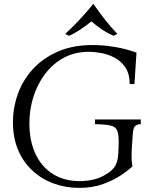

<svg xmlns="http://www.w3.org/2000/svg" viewBox="-20 -899 738 934"><path d="M364 15Q300 15 242 -6Q184 -27 139 -68Q94 -109 68.5 -168.5Q43 -228 43 -304Q43 -376 67.5 -443.5Q92 -511 141 -564Q190 -617 262.5 -648.5Q335 -680 431 -680Q480 -680 536 -671Q592 -662 644 -643L634 -490H611Q611 -538 591 -569Q571 -600 540 -617Q509 -634 475 -640.5Q441 -647 412 -647Q344 -647 290.5 -618Q237 -589 199.5 -539.5Q162 -490 142.5 -428Q123 -366 123 -300Q123 -212 153.5 -148.5Q184 -85 239 -51.5Q294 -18 367 -18Q435 -18 483 -43.5Q531 -69 544 -99Q551 -114 553.5 -132Q556 -150 557 -190Q559 -239 551.5 -260.5Q544 -282 519 -288Q494 -294 442 -295V-318H665V-295Q643 -294 635.5 -284Q628 -274 626 -248L622 -190Q620 -158 620 -136.5Q620 -115 624 -89Q606 -72 570 -47.5Q534 -23 482.5 -4Q431 15 364 15ZM532 -725Q478 -748 425 -795Q397 -773 369.5 -754.5Q342 -736 316 -725L297 -734Q368 -799 433 -879H435Q463 -839 491.5 -802.5Q520 -766 551 -734Z"/></svg>

Font: Bona Nova
Style: Italic
Weight: 400
Italic angle: -4°
Designer: Mateusz Machalski
Foundry: Capitalics
Version: Version 4.001; ttfautohint (v1.8.3)